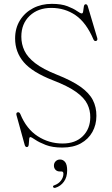

<svg xmlns="http://www.w3.org/2000/svg" viewBox="-20 -732 566 972"><path d="M295.5 15Q245.5 15 211.5 1.8Q177.5 -11.5 158.2 -24.8Q139 -38 133.5 -38Q128 -38 127.5 -25.2Q127 -12.5 125.5 0Q124 12.5 116 12.5Q108 12.5 105 1.5L63.5 -149Q60.5 -161.5 69.5 -163.5Q78 -165.5 83 -154.5Q113.5 -79.5 170.8 -42.5Q228 -5.5 297 -5.5Q361.5 -5.5 399 -42.5Q436.5 -79.5 437 -138Q437.5 -173.5 422 -205.2Q406.5 -237 365.5 -266.5Q324.5 -296 248 -325.5Q144 -366 100.2 -417.2Q56.5 -468.5 56.5 -537Q56.5 -589.5 81 -629Q105.5 -668.5 147.5 -690.5Q189.5 -712.5 242 -712.5Q290.5 -712.5 321.5 -700.5Q352.5 -688.5 369.8 -676.2Q387 -664 394 -664Q400 -664 401.2 -675.8Q402.5 -687.5 404.5 -699Q406.5 -710.5 414 -710.5Q421.5 -710.5 424.5 -700L472 -540.5Q475.5 -528.5 467.5 -525Q458 -521.5 453 -532.5Q416.5 -618 362.5 -655Q308.5 -692 239.5 -692Q172.5 -692 130.2 -652Q88 -612 88 -546.5Q88 -508.5 103.8 -475.2Q119.5 -442 158.5 -412Q197.5 -382 266.5 -354.5Q343.5 -324 387.5 -292.8Q431.5 -261.5 450 -225.5Q468.5 -189.5 468 -145Q468 -100.5 447.8 -64Q427.5 -27.5 389.2 -6.2Q351 15 295.5 15ZM282.5 136Q269 136 261 127.5Q253 119 253 106.5Q253 93 262 84.2Q271 75.5 284 75.5Q299.5 75.5 309.8 88.5Q320 101.5 320 131Q320 165 303.5 187.8Q287 210.5 261 218.5Q252 221 249 215Q246.5 208.5 255 206Q276.5 198.5 288.8 182Q301 165.5 301 147.5Q301 136 291 136Z"/></svg>

Font: Fraunces 72pt S050 Thin
Style: Regular
Weight: 100
Version: Version 1.000; ttfautohint (v1.8.3)